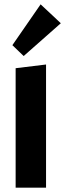

<svg xmlns="http://www.w3.org/2000/svg" viewBox="-20 -864 300 884"><path d="M52 0V-550L192 -567V0ZM89 -606 37 -656 167 -844 260 -757Z"/></svg>

Font: Freeman
Style: Regular
Weight: 400
Designer: Vernon Adams, Aoife Mooney, Rodrigo Fuenzalida
Foundry: Rodrigo Fuenzalida
Version: Version 1.000; ttfautohint (v1.8.4.7-5d5b)